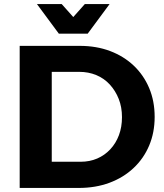

<svg xmlns="http://www.w3.org/2000/svg" viewBox="-20 -926 809 946"><path d="M373 -700Q455 -700 522.5 -674.5Q590 -649 639 -602.5Q688 -556 715 -492Q742 -428 742 -350Q742 -273 715 -209Q688 -145 638 -98Q588 -51 519.5 -25.5Q451 0 368 0H77V-700ZM377 -129Q422 -129 459 -145Q496 -161 523.5 -190.5Q551 -220 566 -260Q581 -300 581 -349Q581 -398 565 -438.5Q549 -479 521 -509.5Q493 -540 454.5 -556Q416 -572 370 -572H235V-129ZM412 -760H270L162 -906H284L382 -796H300L398 -906H520Z"/></svg>

Font: Alexandria SemiBold
Style: Regular
Weight: 600
Designer: Mohamed Gaber
Foundry: Kief Type Foundry
Version: Version 5.100